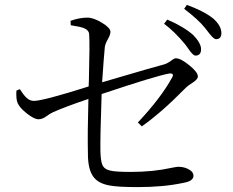

<svg xmlns="http://www.w3.org/2000/svg" viewBox="-20 -793 952 784"><path d="M542 -29Q460 -29 425 -36Q379 -45 360 -73Q339 -103 339 -165Q337 -247 341 -389Q249 -358 197 -335Q184 -329 169 -318Q153 -306 137 -306Q120 -306 90.5 -329Q61 -352 52 -372Q45 -388 47 -423L61 -429Q77 -404 88 -394Q102 -381 118 -381Q156 -381 342 -440Q342 -449 343 -467Q347 -619 344 -653Q343 -670 323 -678Q308 -684 269 -690L268 -708Q304 -721 337 -721Q362 -721 396.5 -700Q431 -679 431 -663Q431 -652 421 -634Q410 -615 408 -601Q404 -561 397 -457Q450 -473 575 -509Q631 -525 650 -530Q664 -534 680 -546Q691 -555 698 -555Q718 -555 753 -526.5Q788 -498 788 -481Q788 -469 766 -455Q748 -444 739 -435Q639 -333 559 -277L543 -293Q638 -394 683 -477Q688 -485 685 -489.5Q682 -494 672 -493Q619 -484 395 -409Q389 -237 390 -177Q391 -135 398 -120Q406 -101 432 -96Q454 -91 514 -91Q606 -91 682 -108Q702 -112 708 -112Q730 -112 748 -103Q770 -92 770 -75Q770 -53 727 -46Q648 -29 542 -29ZM778 -566Q768 -566 749 -594Q741 -606 736 -612Q693 -664 650 -696L663 -713Q729 -685 769 -650Q801 -617 801 -592Q801 -566 778 -566ZM862 -633Q853 -633 835 -656Q824 -671 817 -679Q791 -712 732 -757L743 -773Q810 -749 850 -718Q884 -688 884 -658Q884 -633 862 -633Z"/></svg>

Font: GenRyuMin TW R
Style: Regular
Weight: 400
Version: Version 1.501;PS 1;hotconv 16.6.51;makeotf.lib2.5.65220